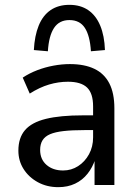

<svg xmlns="http://www.w3.org/2000/svg" viewBox="-20 -765 566 794"><path d="M221 9Q174 9 136.5 -11.5Q99 -32 77.5 -66Q56 -100 56 -142Q56 -195 83.5 -227Q111 -259 170 -273.5Q229 -288 323 -288H378V-227H329Q278 -227 243 -223Q208 -219 187 -210Q166 -201 156 -185Q146 -169 146 -145Q146 -106 172.5 -83Q199 -60 241 -60Q275 -60 303 -78Q331 -96 348 -127Q365 -158 365 -197V-325Q365 -379 340 -403Q315 -427 261 -427Q222 -427 183 -415.5Q144 -404 103 -378L74 -444Q101 -462 133.5 -474.5Q166 -487 201 -493.5Q236 -500 269 -500Q329 -500 370 -480.5Q411 -461 432 -420.5Q453 -380 453 -317V0H371V-107H374Q363 -73 342 -46.5Q321 -20 290.5 -5.5Q260 9 221 9ZM178 -553 120 -558Q123 -617 140 -659Q157 -701 189 -723Q221 -745 267 -745Q313 -745 345 -723Q377 -701 394.5 -659Q412 -617 414 -558L356 -553Q352 -617 331 -649.5Q310 -682 267 -682Q225 -682 203.5 -649.5Q182 -617 178 -553Z"/></svg>

Font: Nunito Sans 10pt SemiCondensed Medium
Style: Regular
Weight: 500
Width: 4
Designer: Vernon Adams
Foundry: Vernon Adams
Version: Version 3.101;gftools[0.9.27]